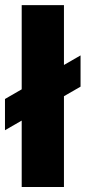

<svg xmlns="http://www.w3.org/2000/svg" viewBox="-38 -748 342 768"><path d="M217.8 -727.5V0H48.8V-727.5ZM-18.1 -227.1V-352.1L284.2 -526.4V-401.4Z"/></svg>

Font: Inter 28pt ExtraBold
Style: Regular
Weight: 800
Designer: Rasmus Andersson
Foundry: rsms
Version: Version 4.001;git-66647c0bb